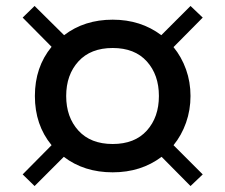

<svg xmlns="http://www.w3.org/2000/svg" viewBox="-20 -670 756 644"><path d="M562 -183 660 -85 619 -46 522 -144Q453 -92 358 -92Q262 -92 194 -144L96 -46L56 -85L153 -183Q97 -251 97 -348Q97 -445 153 -513L56 -611L96 -650L195 -552Q263 -604 358 -604Q452 -604 521 -552L619 -650L660 -611L562 -512Q589 -479 604 -437Q619 -395 619 -348Q619 -301 604 -258.5Q589 -216 562 -183ZM513 -348Q513 -419 472.5 -464Q432 -509 358 -509Q284 -509 243 -464Q202 -419 202 -348Q202 -277 243 -232Q284 -187 358 -187Q432 -187 472.5 -232Q513 -277 513 -348Z"/></svg>

Font: Cabin Medium
Style: Regular
Weight: 500
Designer: Pablo Impallari
Foundry: Pablo Impallari. http://www.impallari.com Igino Marini. http://www.ikern.com
Version: Version 2.200